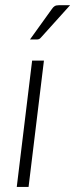

<svg xmlns="http://www.w3.org/2000/svg" viewBox="-20 -736 296 756"><path d="M153 -497.5 92.5 0H46L106.5 -497.5ZM256 -715.5 142 -589Q138 -584 134 -582.2Q130 -580.5 124.5 -580.5H98L183.5 -699.5Q189.5 -708.5 195.5 -712Q201.5 -715.5 212.5 -715.5Z"/></svg>

Font: Lato 2
Style: Italic
Weight: 300
Italic angle: -7°
Designer: Lukasz Dziedzic with Adam Twardoch and Botio Nikoltchev
Foundry: tyPoland Lukasz Dziedzic
Version: Version 2.015; 2015-08-06; http://www.latofonts.com/